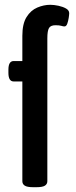

<svg xmlns="http://www.w3.org/2000/svg" viewBox="-20 -777 316 799"><path d="M118 2Q93 2 83 -4.5Q73 -11 73 -23V-438H37Q15 -438 15 -474V-487Q15 -523 37 -523H73V-628Q73 -678 90.5 -706Q108 -734 135 -745.5Q162 -757 189 -757Q205 -757 223.5 -753Q242 -749 255 -741.5Q268 -734 268 -722Q268 -716 266 -703Q264 -690 260 -678.5Q256 -667 248 -667Q243 -667 235 -669.5Q227 -672 211 -672Q191 -672 184 -660.5Q177 -649 177 -617V-23Q177 -11 167 -4.5Q157 2 132 2Z"/></svg>

Font: Asap Condensed Medium
Style: Regular
Weight: 500
Width: 3
Designer: Pablo Cosgaya
Foundry: Omnibus-Type
Version: Version 3.001; ttfautohint (v1.8.4.7-5d5b)